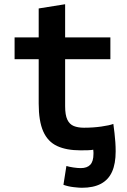

<svg xmlns="http://www.w3.org/2000/svg" viewBox="-20 -701 600 908"><path d="M367 187Q354 187 328 184Q302 181 280 173L294 84Q307 88 327 91Q347 94 362 94Q392 94 407 78Q422 62 422 27Q422 24 422 18.5Q422 13 421 7Q413 9 395 9.5Q377 10 361 10Q294 10 250 -10.5Q206 -31 184.5 -79.5Q163 -128 163 -211V-421H49V-524H163V-661L288 -681V-524H502V-421H288V-199Q288 -157 298.5 -135Q309 -113 329 -105Q349 -97 377 -97Q420 -97 459 -102.5Q498 -108 516 -115Q519 -93 521.5 -71.5Q524 -50 525.5 -28.5Q527 -7 527 15Q527 73 510 111Q493 149 457.5 168Q422 187 367 187Z"/></svg>

Font: Ubuntu Sans Mono SemiBold
Style: Regular
Weight: 600
Monospace: yes
Designer: Dalton Maag Ltd
Foundry: Dalton Maag Ltd
Version: Version 1.006